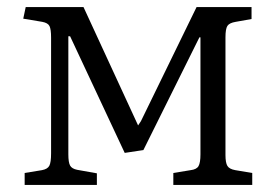

<svg xmlns="http://www.w3.org/2000/svg" viewBox="-20 -525 781 545"><path d="M50 0V-34L99 -42Q115 -45 120 -54.5Q125 -64 125 -90V-418Q125 -442 120.5 -451Q116 -460 100 -463L46 -472L53 -505H217L372 -169L380 -181L538 -505H694V-471L649 -463Q631 -460 625.5 -451.5Q620 -443 620 -419V-85Q620 -63 625.5 -54Q631 -45 648 -42L696 -34V0H472V-34L521 -42Q538 -44 543.5 -53.5Q549 -63 549 -87V-419H546L387 -99L334 -91L179 -422H174V-87Q174 -64 179 -55Q184 -46 199 -43L255 -33V0Z"/></svg>

Font: Literata 18pt Light
Style: Regular
Weight: 300
Designer: Latin by Veronika Burian and Jose Scaglione. Greek by Irene Vlachou. Cyrillic by Vera Evstafieva.
Foundry: TypeTogether
Version: Version 3.103;gftools[0.9.29]